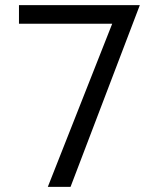

<svg xmlns="http://www.w3.org/2000/svg" viewBox="-20 -731 595 751"><path d="M526.9 -710.9H54.2V-638.2H418.9L167 0H255.9Z"/></svg>

Font: Tuffy
Style: Regular
Weight: 500
Designer: Thatcher Ulrich, Karoly Barta and Michael Everson
Version: Version 001.270